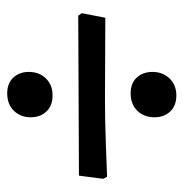

<svg xmlns="http://www.w3.org/2000/svg" viewBox="-8 -534 521 546"><g transform="rotate(90 253.0 -260.5)"><path d="M184 -433Q184 -462 202.5 -481.5Q221 -501 251 -501Q280 -501 296.5 -483.5Q313 -466 313 -439Q313 -409 294.5 -390Q276 -371 245 -371Q216 -371 200 -388.5Q184 -406 184 -433ZM17 -232 30 -299 267 -298Q317 -298 388.5 -300.5Q460 -303 482 -304L488 -293L479 -224L252 -223L24 -222ZM184 -81Q184 -111 202.5 -130Q221 -149 251 -149Q280 -149 296.5 -131.5Q313 -114 313 -87Q313 -58 294.5 -39Q276 -20 245 -20Q216 -20 200 -37.5Q184 -55 184 -81Z"/></g></svg>

Font: Alegreya SC Medium
Style: Regular
Weight: 500
Designer: Juan Pablo del Peral
Foundry: Huerta Tipografica
Version: Version 2.007; ttfautohint (v1.6)